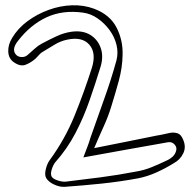

<svg xmlns="http://www.w3.org/2000/svg" viewBox="-20 -626 760 744"><path d="M345 -52Q410 -65 470 -77Q530 -89 589 -101Q594 -102 598 -102.5Q602 -103 606 -104Q622 -108 638 -111Q654 -114 668 -109.5Q682 -105 690 -84Q702 -56 690 -31.5Q678 -7 654 6Q622 26 586.5 42Q551 58 515 65Q445 78 373 85.5Q301 93 230 98Q211 99 189.5 89Q168 79 159 64Q152 52 157.5 29.5Q163 7 173 -6Q232 -87 269 -178Q306 -269 336 -363Q354 -421 326 -453Q298 -485 239 -472Q215 -467 192.5 -453.5Q170 -440 147 -426Q139 -422 132.5 -414.5Q126 -407 119 -400Q100 -383 79 -375Q58 -367 32 -386Q13 -400 12 -426.5Q11 -453 27 -479Q49 -516 86 -543.5Q123 -571 168 -587.5Q213 -604 259 -605.5Q305 -607 345 -592Q406 -569 431.5 -519.5Q457 -470 455 -412Q454 -363 440.5 -313.5Q427 -264 412 -216Q400 -176 382 -136.5Q364 -97 345 -52ZM39 -418Q47 -406 62 -405Q77 -404 87 -413Q101 -425 114 -437Q127 -449 142 -457Q170 -472 199 -485.5Q228 -499 257 -503Q300 -509 329.5 -491Q359 -473 370.5 -439.5Q382 -406 369 -365Q349 -300 326.5 -235.5Q304 -171 272.5 -110.5Q241 -50 194 3Q186 13 180.5 30.5Q175 48 180 58Q185 67 203 73Q221 79 234 78Q302 70 370.5 61Q439 52 506 39Q538 34 568.5 21.5Q599 9 628 -5Q639 -10 648.5 -18.5Q658 -27 662 -40Q667 -54 657 -65.5Q647 -77 632 -75Q553 -61 471.5 -46.5Q390 -32 303 -16Q313 -43 319.5 -59.5Q326 -76 330 -91Q356 -166 383 -240.5Q410 -315 431 -391Q439 -421 431.5 -452Q424 -483 404.5 -509.5Q385 -536 358.5 -554.5Q332 -573 302 -577Q223 -588 160.5 -559Q98 -530 50 -468Q26 -438 39 -418Z"/></svg>

Font: Shizuru
Style: Regular
Weight: 400
Version: Version 1.000